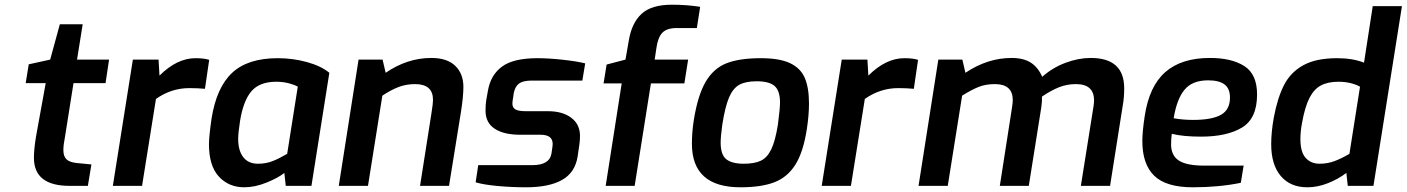

<svg xmlns="http://www.w3.org/2000/svg" viewBox="-20 -789 5971 815"><path d="M124 -119Q124 -156 133 -210L174 -436H89L102 -516L193 -536L234 -686H331L307 -536H443L428 -436H292L256 -209Q249 -174 249 -152Q249 -125 262.5 -112.5Q276 -100 306 -97L368 -91L353 0H276Q124 0 124 -119Z M544 -536H653L657 -468Q731 -542 810 -542Q846 -542 868 -535L850 -412Q820 -415 784 -415Q707 -415 642 -369L583 0H459Z M867 -177Q867 -209 878 -286Q899 -418 965.5 -480Q1032 -542 1159 -542Q1223 -542 1283 -525.5Q1343 -509 1378 -480L1302 0H1193L1187 -55Q1161 -34 1111.5 -14Q1062 6 1017 6Q951 6 909 -39.5Q867 -85 867 -177ZM1199 -136 1244 -421Q1231 -429 1206 -435.5Q1181 -442 1153 -442Q1082 -442 1047.5 -402Q1013 -362 999 -276Q991 -225 991 -199Q991 -150 1012.5 -122Q1034 -94 1075 -94Q1109 -94 1137 -105Q1165 -116 1199 -136Z M1502 -536H1604L1617 -480Q1709 -543 1811 -543Q1878 -543 1912.5 -509.5Q1947 -476 1947 -420Q1947 -380 1937 -316L1886 0H1763L1812 -312Q1818 -350 1818 -365Q1818 -432 1742 -432Q1704 -432 1671.5 -419.5Q1639 -407 1603 -383L1542 0H1418Z M1999 -15 2010 -88H2240Q2313 -88 2321 -138L2325 -166L2326 -178Q2326 -217 2275 -217H2188Q2119 -217 2080 -242.5Q2041 -268 2041 -319Q2041 -347 2044 -364L2051 -403Q2062 -470 2110.5 -506Q2159 -542 2261 -542Q2308 -542 2368 -535.5Q2428 -529 2464 -520L2452 -447H2238Q2201 -447 2184 -435Q2167 -423 2161 -395L2158 -374Q2155 -358 2155 -349Q2155 -332 2168 -324.5Q2181 -317 2212 -317H2306Q2368 -317 2405 -289Q2442 -261 2442 -212Q2442 -194 2439 -173L2432 -125Q2421 -56 2365.5 -25Q2310 6 2213 6Q2151 6 2092 0.5Q2033 -5 1999 -15Z M2619 -435H2542L2555 -515L2635 -536L2649 -616Q2661 -691 2703 -730Q2745 -769 2832 -769Q2896 -769 2952 -760L2938 -670H2853Q2810 -670 2791 -649.5Q2772 -629 2766 -583L2759 -536H2901L2885 -435H2743L2674 0H2551Z M2917 -179Q2917 -228 2925 -279Q2942 -385 2975.5 -442Q3009 -499 3064 -520.5Q3119 -542 3209 -542Q3289 -542 3333.5 -521Q3378 -500 3396 -458.5Q3414 -417 3414 -349Q3414 -301 3405 -242Q3390 -144 3356.5 -90.5Q3323 -37 3267.5 -15.5Q3212 6 3123 6Q2917 6 2917 -179ZM3282 -260Q3291 -328 3291 -354Q3291 -403 3268.5 -423.5Q3246 -444 3192 -444Q3145 -444 3118 -429Q3091 -414 3074.5 -375Q3058 -336 3046 -260Q3039 -208 3039 -184Q3039 -132 3063 -113Q3087 -94 3137 -94Q3183 -94 3210 -107Q3237 -120 3254 -155.5Q3271 -191 3282 -260Z M3553 -536H3662L3666 -468Q3740 -542 3819 -542Q3855 -542 3877 -535L3859 -412Q3829 -415 3793 -415Q3716 -415 3651 -369L3592 0H3468Z M3963 -536H4065L4078 -480Q4172 -543 4274 -543Q4324 -543 4355 -523.5Q4386 -504 4404 -463Q4448 -502 4503 -522.5Q4558 -543 4610 -543Q4752 -543 4752 -414Q4752 -375 4746 -342L4692 0H4568L4622 -339Q4624 -353 4624 -363Q4624 -432 4547 -432Q4509 -432 4475 -418.5Q4441 -405 4403 -379Q4404 -361 4400 -333L4347 0H4224L4276 -334Q4279 -354 4279 -364Q4279 -432 4203 -432Q4164 -432 4134 -420Q4104 -408 4064 -383L4003 0H3879Z M4829 -190Q4829 -230 4839 -296Q4858 -423 4926.5 -483Q4995 -543 5116 -543Q5208 -543 5262 -508.5Q5316 -474 5316 -388Q5316 -286 5252 -247.5Q5188 -209 5078 -209Q5002 -209 4954 -221Q4951 -199 4951 -176Q4951 -129 4984 -107.5Q5017 -86 5091 -86H5259L5247 -13Q5154 6 5043 6Q4930 6 4879.5 -43Q4829 -92 4829 -190ZM5201 -375Q5201 -413 5178 -430.5Q5155 -448 5108 -448Q5041 -448 5008 -408Q4975 -368 4962 -287Q5001 -280 5044 -280Q5124 -280 5162.5 -301.5Q5201 -323 5201 -375Z M5376 -177Q5376 -229 5387 -290Q5403 -375 5431 -429Q5459 -483 5513 -512.5Q5567 -542 5656 -542Q5722 -542 5770 -523L5807 -763H5931L5810 0H5701L5695 -55Q5661 -29 5617 -11.5Q5573 6 5529 6Q5457 6 5416.5 -42Q5376 -90 5376 -177ZM5708 -136 5753 -421Q5714 -442 5661 -442Q5616 -442 5586.5 -426Q5557 -410 5538 -372.5Q5519 -335 5507 -268Q5500 -232 5500 -198Q5500 -143 5522.5 -118.5Q5545 -94 5581 -94Q5615 -94 5644.5 -105Q5674 -116 5708 -136Z"/></svg>

Font: Exo SemiBold
Style: Italic
Weight: 600
Italic angle: -9°
Designer: Natanael Gama
Foundry: Natanael Gama
Version: Version 1.500; ttfautohint (v1.6)